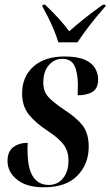

<svg xmlns="http://www.w3.org/2000/svg" viewBox="-20 -786 469 816"><path d="M166 10Q93 10 52.5 -22.5Q12 -55 12 -102Q12 -142 36.5 -160.5Q61 -179 98 -179Q97 -170 97 -161Q97 -152 97 -143Q98 -67 121.5 -33.5Q145 0 187 0Q225 0 248 -28.5Q271 -57 271 -104Q271 -143 251 -170.5Q231 -198 181 -231Q133 -262 103.5 -298Q74 -334 74 -389Q74 -460 122 -503Q170 -546 255 -546Q309 -546 340.5 -532Q372 -518 384.5 -495.5Q397 -473 397 -448Q397 -411 373.5 -396Q350 -381 310 -381Q310 -394 310.5 -405.5Q311 -417 311 -428Q310 -481 295.5 -508.5Q281 -536 244 -536Q211 -536 187.5 -509Q164 -482 164 -435Q164 -398 184.5 -375Q205 -352 251 -321Q304 -287 330.5 -253.5Q357 -220 357 -162Q357 -89 309 -39.5Q261 10 166 10ZM228 -606Q221 -630 209 -659Q197 -688 183.5 -714.5Q170 -741 160 -759L161 -766H172Q209 -730 232.5 -704Q256 -678 274 -653Q299 -675 334 -703.5Q369 -732 417 -766H429L428 -759Q391 -717 362 -679.5Q333 -642 309 -606Z"/></svg>

Font: Noto Serif Display ExtraCondensed SemiBold
Style: Italic
Weight: 600
Width: 2
Italic angle: -12°
Designer: Monotype Design Team
Foundry: Monotype Imaging Inc.
Version: Version 2.009